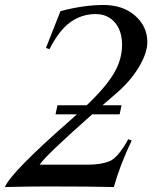

<svg xmlns="http://www.w3.org/2000/svg" viewBox="-20 -755 615 775"><path d="M140.1 -90.3H336.4Q385.3 -90.3 420.4 -103.5Q455.6 -116.7 497.6 -192.9L511.7 -188Q463.4 -86.4 439.5 0Q345.7 -2.4 172.4 -2.4Q95.2 -2.4 0 0Q23.4 -59.1 268.6 -273.9Q272 -277.3 279.5 -283.9Q287.1 -290.5 290.5 -293.5H204.1L211.9 -330.1H330.1Q409.7 -406.2 441.2 -461.4Q472.7 -516.6 472.7 -573.7Q472.7 -630.9 443.4 -664.6Q414.1 -698.2 366.2 -698.2Q310.1 -698.2 264.4 -665.8Q218.8 -633.3 179.7 -556.6L165.5 -561.5Q182.1 -603.5 201.4 -652.6Q220.7 -701.7 224.1 -710Q317.9 -734.9 397.9 -734.9Q476.1 -734.9 525.4 -691.7Q574.7 -648.4 574.7 -585Q574.7 -541 540.5 -484.1Q506.3 -427.2 450.7 -379.4Q442.4 -372.1 423.1 -355.5Q403.8 -338.9 393.6 -330.1H470.7L462.9 -293.5H352.1Q161.6 -125 140.1 -90.3Z"/></svg>

Font: Flanker
Style: Italic
Weight: 400
Italic angle: -12°
Designer: Flanker
Version: Version 2.027